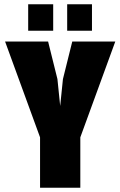

<svg xmlns="http://www.w3.org/2000/svg" viewBox="-20 -886 568 906"><path d="M169 -238 4 -690H207L251 -513L264 -386L277 -513L321 -690H524L359 -238V0H169ZM113 -866H231V-741H113ZM297 -866H414V-741H297Z"/></svg>

Font: Decalotype Black
Style: Regular
Weight: 900
Designer: Alfredo Marco Pradil
Foundry: Alfredo Marco Pradil
Version: Version 1.0